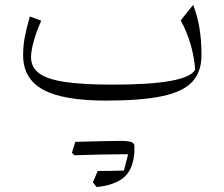

<svg xmlns="http://www.w3.org/2000/svg" viewBox="-20 -398 900 770"><path d="M762.7 -118.7Q759.3 -169.4 743.9 -221.7Q728.5 -273.9 704.6 -315.9L754.4 -378.4Q788.1 -295.4 788.1 -177.7Q788.1 -110.4 751.5 -70.3Q714.8 -30.3 631.1 -12.5Q547.4 5.4 405.8 5.4Q231.4 5.4 152.1 -38.8Q72.8 -83 72.8 -175.8Q72.8 -211.9 78.6 -245.1Q84.5 -278.3 99.6 -332L145.5 -314.9Q126.5 -272.9 115.5 -233.6Q104.5 -194.3 104.5 -168.5Q104.5 -128.4 136.5 -104.2Q168.5 -80.1 240.5 -69.3Q312.5 -58.6 432.6 -58.6Q731 -58.6 762.7 -118.7ZM469.2 220.7Q398.9 220.7 277.8 224.6Q271.5 218.3 268.6 214.8Q277.3 184.6 281.7 170.9Q428.2 167 463.4 167Q498.5 167.5 508.8 172.4Q519 177.2 519 188V206.5Q519 214.4 518.6 220.7H518.1Q511.7 285.2 474.6 315.2Q437.5 345.2 367.7 352.1L352.5 333.5L372.1 287.6Q418.5 287.6 477.1 286.1Q485.8 253.9 493.7 220.7Z"/></svg>

Font: Pinar-FD Light
Style: Regular
Weight: 300
Designer: Amin Abedi
Version: Version 2.000